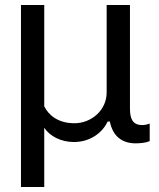

<svg xmlns="http://www.w3.org/2000/svg" viewBox="-20 -559 638 769"><path d="M64 189.9H157.2V-47.4C179.7 -13.2 224.6 9.8 275.9 9.8C341.8 9.8 390.6 -27.8 411.1 -72.3H419.9C431.6 -13.2 469.2 14.6 521.5 15.1C539.6 15.1 563.5 13.7 579.6 5.9V-64C569.3 -60.1 558.6 -58.1 549.8 -58.1C512.2 -58.1 500.5 -82 500.5 -124V-539.1H407.2V-188.5C407.2 -118.2 346.7 -65.4 277.8 -65.4C210 -65.4 172.9 -100.6 157.2 -133.3V-539.1H64Z"/></svg>

Font: Winston
Style: Regular
Weight: 400
Designer: Vernon Adams, Kim Jin-seong, David Berlow, Cristiano Sobral
Foundry: The Winston Project Authors
Version: Version 3.004